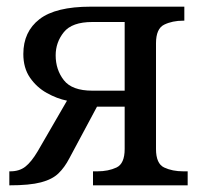

<svg xmlns="http://www.w3.org/2000/svg" viewBox="-20 -556 596 576"><path d="M8 0V-42H11Q38 -42 56 -56Q74 -70 93 -102L181 -254Q151 -260 120.5 -277Q90 -294 70 -323Q50 -352 50 -394Q50 -461 98.5 -498.5Q147 -536 252 -536H533V-494H530Q497 -494 472.5 -482Q448 -470 448 -426V-109Q448 -65 472.5 -53.5Q497 -42 530 -42H543V0H259V-42H272Q305 -42 329.5 -53.5Q354 -65 354 -109V-236H271L188 -81Q174 -54 155.5 -36Q137 -18 103 -9Q69 0 8 0ZM257 -284H354V-490H257Q196 -490 171.5 -459.5Q147 -429 147 -390Q147 -347 171.5 -315.5Q196 -284 257 -284Z"/></svg>

Font: NotoSerif-Regular
Style: Regular
Weight: 400
Designer: Monotype Design Team
Foundry: Monotype Imaging Inc.
Version: Version 2.007; ttfautohint (v1.8) -l 8 -r 50 -G 200 -x 14 -D